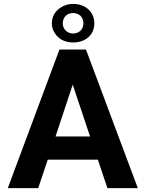

<svg xmlns="http://www.w3.org/2000/svg" viewBox="-20 -965 748 985"><path d="M20 0H176L225 -146H482L531 0H687L421 -711H285ZM246 -845C246 -831 249 -818 255 -806C271 -772 305 -747 355 -747C416 -747 464 -784 464 -845C464 -906 416 -945 355 -945C340 -945 325 -942 312 -937C277 -923 246 -893 246 -845ZM265 -265 353 -531 442 -265ZM302 -845C302 -876 323 -898 355 -898C387 -898 408 -876 408 -845C408 -815 386 -793 355 -793C325 -793 302 -816 302 -845Z"/></svg>

Font: Asimov Pro
Style: Bd
Weight: 700
Designer: Google
Version: Version 2.000980; 2014